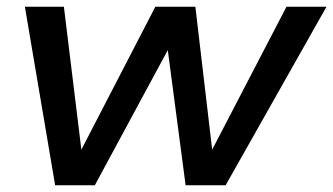

<svg xmlns="http://www.w3.org/2000/svg" viewBox="-20 -551 991 571"><path d="M951 -531 651 0H532L479 -402L262 0H144L54 -531H170L222 -106L442 -531H561L611 -106L832 -531Z"/></svg>

Font: Argentum Sans
Style: Italic
Weight: 400
Italic angle: -11.3099°
Designer: Julieta Ulanovsky, Owen Earl, Rasmus Andersson, Cristiano Sobral
Foundry: The Argentum Sans Project Authors
Version: Version 3.131; ttfautohint (v1.8.4.7-5d5b-dirty)